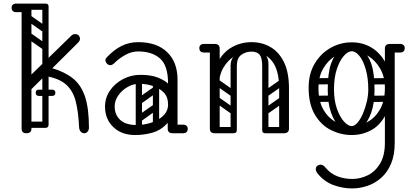

<svg xmlns="http://www.w3.org/2000/svg" viewBox="-20 -746 2316 1075"><path d="M452 0Q440 0 432 -9Q424 -18 423 -32Q419 -119 404 -178.5Q389 -238 349.5 -273Q310 -308 231 -321L151 -242L106 -280L379 -546Q388 -555 399 -555Q415 -555 421.5 -546.5Q428 -538 428 -531Q428 -523 425 -517.5Q422 -512 417 -507L273 -364Q344 -343 389.5 -306Q435 -269 456.5 -203.5Q478 -138 478 -31Q478 -18 470.5 -9Q463 0 452 0ZM128 0Q101 0 101 -26V-700Q101 -726 128 -726Q156 -726 156 -700V-26Q156 0 128 0ZM155 -702Q153 -689 146 -685Q142 -678 121 -678H70Q58 -678 51 -685Q45 -691 45 -702Q45 -714 51 -719Q58 -726 70 -726H121Q132 -726 138 -724.5Q144 -723 145 -721Q149 -717 152 -712Q155 -707 155 -702ZM112 -708Q112 -726 130 -726H233Q251 -726 251 -708Q251 -691 232 -691H129Q112 -691 112 -708ZM112 -47Q112 -65 130 -65H233Q251 -65 251 -47Q251 -30 232 -30H129Q112 -30 112 -47ZM127 -558Q137 -571 150 -562L244 -496Q258 -487 247 -471Q237 -458 224 -467L130 -533Q125 -537 123.5 -544Q122 -551 127 -558ZM127 -656Q137 -669 150 -660L244 -594Q258 -585 247 -569Q237 -556 224 -565L130 -631Q125 -635 123.5 -642Q122 -649 127 -656ZM234 -360Q217 -360 217 -377V-709Q217 -726 234 -726Q252 -726 252 -710V-378Q252 -360 234 -360ZM138 -360Q121 -360 121 -377V-709Q121 -726 138 -726Q156 -726 156 -710V-378Q156 -360 138 -360ZM234 -30Q217 -30 217 -47V-411Q217 -429 234 -429Q252 -429 252 -412V-48Q252 -30 234 -30ZM180 -227Q180 -244 197 -244H271Q290 -244 290 -227Q290 -209 272 -209H198Q180 -209 180 -227ZM180 -227Q180 -244 197 -244H271Q290 -244 290 -227Q290 -209 272 -209H198Q180 -209 180 -227Z M921 -24Q921 -29 924 -34Q927 -39 931 -43Q933 -45 938.5 -46.5Q944 -48 955 -48H1006Q1018 -48 1025 -41Q1031 -36 1031 -24Q1031 -13 1025 -7Q1018 0 1006 0H955Q934 0 930 -7Q923 -11 921 -24ZM736 10Q661 10 614.5 -34.5Q568 -79 568 -149Q568 -198 595 -238Q622 -278 667.5 -302.5Q713 -327 766 -327Q827 -327 865.5 -311Q904 -295 921 -278Q921 -379 876 -418.5Q831 -458 754 -458Q717 -458 683.5 -439.5Q650 -421 628 -400Q617 -389 610.5 -385Q604 -381 598 -381Q585 -381 576 -393Q570 -401 570 -409Q570 -417 578 -425Q617 -467 660 -488.5Q703 -510 754 -510Q858 -510 916 -454Q974 -398 974 -300V-26Q974 0 946 0Q919 0 919 -26V-58Q883 -18 836 -4Q789 10 736 10ZM746 -46Q786 -46 826.5 -59Q867 -72 894 -98Q921 -124 921 -161Q921 -204 896 -229Q871 -254 833.5 -265.5Q796 -277 759 -277Q726 -277 694.5 -259Q663 -241 642.5 -212Q622 -183 622 -150Q622 -104 652.5 -75Q683 -46 746 -46ZM753 -78Q743 -93 757 -102L834 -156Q849 -166 858 -152Q869 -137 855 -128L778 -73Q772 -69 765 -70Q758 -71 753 -78ZM753 -176Q743 -191 757 -200L834 -254Q849 -264 858 -250Q869 -235 855 -226L778 -171Q772 -167 765 -168Q758 -169 753 -176ZM853 -17Q836 -17 836 -34V-287Q836 -304 853 -304Q871 -304 871 -288V-35Q871 -17 853 -17ZM757 -17Q740 -17 740 -34V-287Q740 -304 757 -304Q775 -304 775 -288V-35Q775 -17 757 -17Z M1169 -250Q1169 -341 1199.5 -398Q1230 -455 1280 -482.5Q1330 -510 1388 -510Q1447 -510 1494.5 -482.5Q1542 -455 1570 -398Q1598 -341 1598 -250H1543Q1543 -357 1500.5 -407Q1458 -457 1388 -457Q1342 -457 1300 -435Q1258 -413 1231 -367.5Q1204 -322 1204 -250ZM1182 0Q1155 0 1155 -26V-474Q1155 -500 1182 -500Q1210 -500 1210 -474V-26Q1210 0 1182 0ZM1121 -452Q1109 -452 1102 -459Q1096 -465 1096 -476Q1096 -488 1102 -493Q1109 -500 1121 -500H1172Q1183 -500 1189 -498.5Q1195 -497 1196 -495Q1200 -491 1203 -486Q1206 -481 1206 -476Q1204 -463 1197 -459Q1193 -452 1172 -452ZM1570 0Q1543 0 1543 -26V-250Q1543 -276 1570 -276Q1598 -276 1598 -250V-26Q1598 0 1570 0ZM1465 0Q1448 0 1448 -17V-379Q1448 -396 1465 -396Q1483 -396 1483 -380V-18Q1483 0 1465 0ZM1388 -457Q1356 -457 1331 -439Q1306 -421 1306 -376V-281H1271V-379Q1271 -409 1289 -431Q1307 -453 1336.5 -464.5Q1366 -476 1399 -476ZM1388 -457 1378 -476Q1428 -476 1455.5 -451.5Q1483 -427 1483 -389V-281H1448V-376Q1448 -421 1434 -439Q1420 -457 1388 -457ZM1166 -17Q1166 -35 1184 -35H1287Q1305 -35 1305 -17Q1305 0 1286 0H1183Q1166 0 1166 -17ZM1450 -17Q1450 -35 1468 -35H1571Q1589 -35 1589 -17Q1589 0 1570 0H1467Q1450 0 1450 -17ZM1181 -198Q1191 -211 1204 -202L1298 -136Q1312 -127 1301 -111Q1291 -98 1278 -107L1184 -173Q1179 -177 1177.5 -184Q1176 -191 1181 -198ZM1181 -296Q1191 -309 1204 -300L1298 -234Q1312 -225 1301 -209Q1291 -196 1278 -205L1184 -271Q1179 -275 1177.5 -282Q1176 -289 1181 -296ZM1288 0Q1271 0 1271 -17V-349Q1271 -366 1288 -366Q1306 -366 1306 -350V-18Q1306 0 1288 0ZM1192 0Q1175 0 1175 -17V-349Q1175 -366 1192 -366Q1210 -366 1210 -350V-18Q1210 0 1192 0ZM1484 -211Q1469 -200 1460 -214Q1456 -219 1455.5 -226Q1455 -233 1463 -239L1540 -293Q1555 -303 1565 -289Q1569 -283 1568.5 -276.5Q1568 -270 1561 -265ZM1486 -114Q1471 -103 1462 -117Q1458 -122 1457.5 -129Q1457 -136 1465 -142L1542 -196Q1557 -206 1567 -192Q1571 -186 1570.5 -179.5Q1570 -173 1563 -168Z M1951 309Q1898 309 1846.5 290Q1795 271 1758 225Q1748 212 1748 200Q1748 189 1757 182Q1765 176 1774 176Q1790 176 1802 192Q1831 227 1870 241.5Q1909 256 1951 256Q1997 256 2039 235.5Q2081 215 2108 170Q2135 125 2135 54V-474Q2135 -500 2163 -500Q2190 -500 2190 -474V54Q2190 122 2169.5 170.5Q2149 219 2114.5 249.5Q2080 280 2037.5 294.5Q1995 309 1951 309ZM1949 10Q1889 10 1833.5 -17.5Q1778 -45 1743 -104Q1708 -163 1708 -255Q1708 -333 1742 -390Q1776 -447 1831 -478Q1886 -509 1949 -509Q2013 -509 2062.5 -478Q2112 -447 2141 -390Q2170 -333 2170 -255Q2170 -163 2139.5 -104Q2109 -45 2059 -17.5Q2009 10 1949 10ZM1949 -40Q1995 -40 2037.5 -63Q2080 -86 2107.5 -133.5Q2135 -181 2135 -254Q2135 -316 2108.5 -362Q2082 -408 2040 -433.5Q1998 -459 1949 -459Q1901 -459 1858.5 -433.5Q1816 -408 1789.5 -362Q1763 -316 1763 -254Q1763 -181 1790 -133.5Q1817 -86 1860 -63Q1903 -40 1949 -40ZM2136 -476Q2136 -481 2139 -486Q2142 -491 2146 -495Q2148 -497 2153.5 -498.5Q2159 -500 2170 -500H2221Q2233 -500 2240 -493Q2246 -488 2246 -476Q2246 -465 2240 -459Q2233 -452 2221 -452H2170Q2149 -452 2145 -459Q2138 -463 2136 -476ZM2043 -193Q2045 -210 2060 -210L2154 -211Q2172 -209 2172 -193Q2172 -174 2156 -176L2061 -175Q2054 -175 2048.5 -179.5Q2043 -184 2043 -193ZM2050 -291Q2052 -308 2067 -308L2161 -309Q2179 -307 2179 -291Q2179 -272 2163 -274L2068 -273Q2061 -273 2055.5 -277.5Q2050 -282 2050 -291ZM1717 -193Q1719 -212 1734 -210L1828 -211Q1846 -209 1846 -193Q1846 -174 1830 -176L1735 -175Q1728 -175 1722.5 -179.5Q1717 -184 1717 -193ZM1717 -291Q1719 -310 1734 -308L1828 -309Q1846 -307 1846 -291Q1846 -272 1830 -274L1735 -273Q1728 -273 1722.5 -277.5Q1717 -282 1717 -291ZM1946 -6Q1912 -8 1882 -35.5Q1852 -63 1833.5 -115.5Q1815 -168 1815 -244Q1815 -337 1833.5 -389.5Q1852 -442 1882 -463.5Q1912 -485 1946 -485L1949 -459Q1928 -459 1905 -433Q1882 -407 1866 -359.5Q1850 -312 1850 -245Q1850 -185 1866 -138.5Q1882 -92 1905.5 -66Q1929 -40 1949 -40ZM1946 -6 1949 -40Q1965 -40 1981.5 -59Q1998 -78 2011.5 -109Q2025 -140 2033.5 -176Q2042 -212 2042 -245Q2042 -307 2028.5 -355.5Q2015 -404 1993.5 -431.5Q1972 -459 1949 -459L1946 -485Q1980 -485 2010 -463.5Q2040 -442 2058.5 -389.5Q2077 -337 2077 -244Q2077 -168 2058.5 -115.5Q2040 -63 2010 -35.5Q1980 -8 1946 -6Z"/></svg>

Font: Nsibidi Libre Uzo
Style: Regular
Weight: 400
Designer: Oluwaseun Badejo
Version: Version 1.021